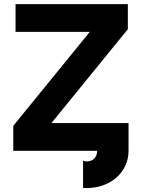

<svg xmlns="http://www.w3.org/2000/svg" viewBox="-20 -743 699 946"><path d="M389.2 48.8V182.6C395.5 183.6 401.9 183.6 408.2 183.6C518.6 183.6 613.3 110.4 613.3 0V-136.7H233.4L609.9 -599.1V-722.7H56.6V-585.9H422.4L45.4 -123V0H458.5C458.5 30.8 439 52.2 408.2 52.2C401.4 52.2 395 51.3 389.2 48.8Z"/></svg>

Font: Giphurs ExtraBold
Style: Regular
Weight: 800
Version: Version 1.000